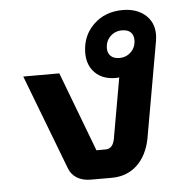

<svg xmlns="http://www.w3.org/2000/svg" viewBox="-45 -604 619 647"><g transform="rotate(-5 264.5 -280.0)"><path d="M498 -468Q498 -460 496 -446L439 -123Q428 -65 393.5 -32.5Q359 0 307 0H237Q209 0 189.5 -12Q170 -24 162 -47L40 -366H162L264 -97H295Q320 -97 326 -131L362 -335Q358 -334 350 -334Q306 -334 280.5 -359.5Q255 -385 255 -426Q255 -484 294 -522Q333 -560 393 -560Q440 -560 469 -535Q498 -510 498 -468ZM424 -456Q424 -473 414 -482.5Q404 -492 385 -492Q361 -492 345 -476Q329 -460 329 -436Q329 -419 339.5 -409.5Q350 -400 368 -400Q392 -400 408 -416Q424 -432 424 -456Z"/></g></svg>

Font: Bai Jamjuree SemiBold
Style: Italic
Weight: 600
Italic angle: -10°
Version: Version 1.000; ttfautohint (v1.6)